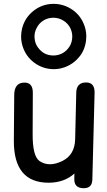

<svg xmlns="http://www.w3.org/2000/svg" viewBox="-20 -951 560 1008"><path d="M179.7 -701.2Q195.3 -680.7 212.4 -671.4Q230.5 -661.1 255.4 -659.7Q257.8 -659.7 260.3 -659.7Q281.7 -659.7 301.8 -668.5Q320.8 -677.2 335 -693.4Q354.5 -715.3 358.4 -744.6Q359.4 -751.5 359.4 -758.8Q359.4 -780.8 350.6 -800.3Q338.4 -827.1 313 -842.8Q288.6 -857.9 260.3 -857.9Q259.3 -857.9 258.8 -857.9Q230.5 -857.4 207 -842.8Q184.1 -828.1 171.9 -803.2Q161.1 -782.2 161.1 -758.8Q161.1 -754.9 161.6 -751Q163.6 -722.2 179.7 -701.2ZM257.3 -930.7Q259.8 -930.7 261.7 -930.7Q310.1 -930.7 351.6 -905.3Q395 -878.9 416.5 -833Q433.1 -797.9 433.1 -759.3Q433.1 -748 431.6 -736.8Q424.3 -683.1 392.1 -647.9Q372.6 -625 345.7 -609.9Q318.8 -594.7 287.6 -589.8Q274.9 -587.9 262.7 -587.9Q212.9 -587.9 170.9 -614.3Q123 -644.5 102.5 -697.3Q90.8 -727.1 90.8 -759.8Q90.8 -782.7 96.7 -804.7Q111.8 -859.4 155.8 -894Q200.2 -929.2 257.3 -930.7ZM419.9 37.1Q369.1 37.1 370.1 -11.2L370.6 -40Q317.4 8.3 234.4 8.3Q50.8 7.8 52.7 -214.4L54.7 -454.1Q55.7 -512.7 101.6 -517.1Q153.3 -521.5 152.3 -462.9L151.4 -249.5Q150.4 -131.3 187.5 -105.5Q238.3 -71.3 308.6 -106.4Q372.1 -138.7 374.5 -218.8L380.4 -465.3Q381.8 -518.6 433.6 -518.1Q477.5 -517.1 476.6 -464.4L464.8 -8.3Q463.9 37.1 419.9 37.1Z"/></svg>

Font: Comic Relief LRS
Style: Regular
Weight: 400
Designer: Jeff Davis
Foundry: Loudifier
Version: Version 1.0